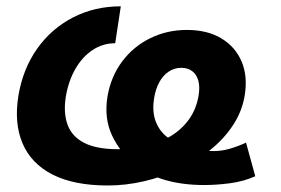

<svg xmlns="http://www.w3.org/2000/svg" viewBox="-20 -568 877 599"><path d="M316.4 10.7Q210.9 10.7 144 -23.4Q77.1 -57.6 50.3 -120.8Q23.4 -184.1 37.6 -270.5Q51.8 -354 96.2 -416.5Q140.6 -479 208 -513.7Q275.4 -548.3 356.9 -548.3L339.4 -433.1Q300.8 -433.1 268.8 -411.9Q236.8 -390.6 215.3 -353.3Q193.8 -315.9 185.5 -267.6Q177.2 -216.3 190.7 -179.2Q204.1 -142.1 242.7 -122.3Q281.2 -102.5 347.7 -102.5Q393.6 -102.5 435.8 -112.5Q478 -122.6 512.5 -143.3Q546.9 -164.1 569.6 -195.6Q592.3 -227.1 599.6 -270Q604 -296.4 598.9 -315.7Q593.8 -335 580.1 -345.7Q566.4 -356.4 545.4 -356.4Q524.4 -356.4 506.8 -345Q489.3 -333.5 477.5 -312.5Q465.8 -291.5 460.9 -262.7Q454.6 -225.1 463.6 -195.6Q472.7 -166 495.6 -145.3Q518.6 -124.5 553.2 -112.8Q572.8 -104 597.9 -100.3Q623 -96.7 647 -96.7Q671.9 -96.7 697 -104Q722.2 -111.3 747.6 -123L776.4 -18.1Q740.2 -2 697.5 3.7Q654.8 9.3 617.2 9.3Q550.3 9.3 495.6 -6.3Q440.9 -22 402.3 -55.2Q355 -91.3 329.6 -145.3Q304.2 -199.2 315.4 -267.6Q326.2 -329.6 361.1 -376.2Q396 -422.9 448.5 -448.7Q501 -474.6 563 -474.6Q627 -474.6 670.7 -448.2Q714.4 -421.9 733.9 -375.7Q753.4 -329.6 743.2 -269Q734.9 -219.7 706.5 -176.8Q678.2 -133.8 634.8 -99.4Q591.3 -64.9 538.6 -40.3Q485.8 -15.6 429 -2.4Q372.1 10.7 316.4 10.7Z"/></svg>

Font: Inter 17pt
Style: Bold Italic
Weight: 700
Italic angle: -9.3988°
Version: Version 4.001;git-66647c0bb